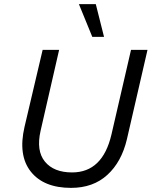

<svg xmlns="http://www.w3.org/2000/svg" viewBox="-20 -902 736 932"><path d="M445 -882 485 -723H428L363 -882ZM325 10Q192 10 129.5 -69Q67 -148 99 -286L187 -660H267L177 -267Q155 -170 198 -117.5Q241 -65 330 -65Q478 -65 521 -249L616 -660H696L596 -226Q570 -116 501 -53Q432 10 325 10Z"/></svg>

Font: Elaine Sans
Style: Italic
Weight: 400
Italic angle: -13°
Designer: Wei Huang
Foundry: Wei Huang
Version: Version 2.001;December 24, 2019;FontCreator 12.0.0.2547 64-b